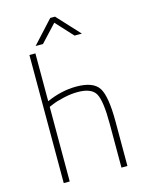

<svg xmlns="http://www.w3.org/2000/svg" viewBox="-134 -1004 835 1086"><g transform="rotate(-15 283.5 -461.0)"><path d="M136 0H101V-750H136V-470Q224 -509 310 -509Q410 -509 442 -458.5Q474 -408 474 -260V0H439V-258Q439 -390 415 -433.5Q391 -477 310 -477Q270 -477 226.5 -467Q183 -457 160 -447L136 -437ZM148 -790 269 -922H297L419 -790H376L284 -890L191 -790Z"/></g></svg>

Font: TitilliumText22L Th
Style: Thin
Weight: 100
Designer: Campivisivi
Foundry: Campivisivi
Version: 1.000